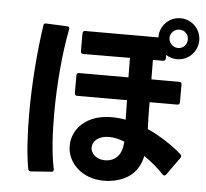

<svg xmlns="http://www.w3.org/2000/svg" viewBox="-60 -937 1119 1041"><g transform="rotate(5 500.0 -416.0)"><path d="M651 18C704 -6 737 -50 750 -112C788 -86 825 -55 857 -21C860 -17 864 -16 867 -16C870 -16 874 -18 877 -22L946 -119C948 -122 949 -125 949 -128C949 -132 947 -135 943 -139C893 -184 822 -229 756 -259C754 -304 753 -354 753 -405H903C913 -405 917 -410 917 -419V-515C917 -525 913 -529 903 -529H752L751 -635H806C815 -635 820 -640 820 -649V-668C837 -657 858 -650 881 -650C942 -650 992 -700 992 -762C992 -823 943 -873 881 -873C819 -873 770 -823 770 -762V-759H372C363 -759 358 -754 358 -745V-648C358 -639 363 -634 372 -634L626 -635L627 -529H359C350 -529 345 -525 345 -515V-419C345 -410 350 -405 359 -405H630L632 -299C606 -304 581 -306 557 -306C500 -306 451 -293 412 -265C366 -233 342 -183 342 -132C342 -91 358 -49 392 -16C431 23 487 41 544 41C582 41 619 33 651 18ZM108 -288C108 -176 114 -70 129 13C131 21 136 25 143 25H145L255 17C263 17 267 13 267 6V2C250 -78 243 -182 243 -294C243 -455 258 -630 284 -761C286 -770 282 -776 272 -776L158 -781C149 -782 144 -778 143 -769C122 -629 108 -452 108 -288ZM461 -133C461 -149 468 -165 484 -178C501 -192 525 -198 551 -198C577 -198 606 -192 635 -180C633 -137 620 -103 592 -85C577 -75 558 -70 539 -70C516 -70 493 -78 477 -95C467 -105 461 -119 461 -133ZM830 -762C830 -789 854 -811 881 -811C909 -811 930 -789 930 -762C930 -734 909 -711 881 -711C854 -711 830 -734 830 -762Z"/></g></svg>

Font: LINE Seed JP_OTF Bold
Style: Regular
Weight: 700
Designer: LINE & Fontrix & Fontworks
Version: Version 1.009